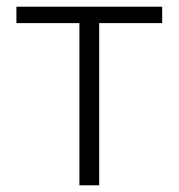

<svg xmlns="http://www.w3.org/2000/svg" viewBox="-20 -553 533 573"><path d="M217 0H276V-484H464V-533H29V-484H217Z"/></svg>

Font: Noto Sans Japanese Light
Style: Regular
Weight: 300
Designer: Ryoko NISHIZUKA (kana & ideographs); Paul D. Hunt (Latin, Greek & Cyrillic); Wenlong ZHANG (bopomofo); Sandoll Communica
Foundry: Adobe Systems Incorporated
Version: Version 1.000;PS 1;hotconv 1.0.78;makeotf.lib2.5.61930